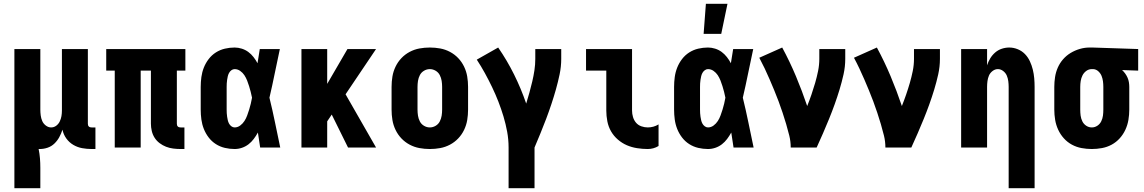

<svg xmlns="http://www.w3.org/2000/svg" viewBox="-20 -779 6040 1014"><path d="M56 215V-520H193V-200Q193 -185 195 -169.5Q197 -154 203 -140Q209 -126 222 -116Q235 -106 250 -106Q265 -106 277 -115Q289 -124 295.5 -137.5Q302 -151 304.5 -165.5Q307 -180 307 -195V-520H444V-126Q444 -122 445 -118Q446 -114 449 -111Q452 -108 456 -107Q460 -106 464 -106H484V8H464Q439 8 414 3.5Q389 -1 367 -14Q345 -27 330 -48Q315 -69 310 -94Q303 -73 293 -54.5Q283 -36 267.5 -21Q252 -6 231.5 1Q211 8 190 8H184Q189 32 191 57Q193 82 193 107V215Z M954 8H934Q914 8 894.5 5.5Q875 3 857 -4Q839 -11 823 -23Q807 -35 796.5 -51.5Q786 -68 781.5 -87.5Q777 -107 777 -126V-406H723V0H586V-406H541V-520H959V-406H914V-126Q914 -122 915 -118Q916 -114 919 -111Q922 -108 926 -107Q930 -106 934 -106H954Z M1219 8Q1193 8 1167.5 2Q1142 -4 1120 -18Q1098 -32 1082 -53Q1066 -74 1056.5 -98Q1047 -122 1043.5 -148Q1040 -174 1040 -200V-320Q1040 -346 1043.5 -372Q1047 -398 1056.5 -422Q1066 -446 1082 -467Q1098 -488 1120 -502Q1142 -516 1167.5 -522Q1193 -528 1219 -528Q1238 -528 1257 -522Q1276 -516 1291.5 -504.5Q1307 -493 1319 -477.5Q1331 -462 1340 -445Q1343 -464 1346 -482.5Q1349 -501 1352 -520H1458Q1444 -456 1431 -391.5Q1418 -327 1403 -263Q1419 -198 1432.5 -132Q1446 -66 1460 0H1354Q1351 -20 1348 -39.5Q1345 -59 1342 -79Q1332 -61 1320 -45Q1308 -29 1292.5 -17Q1277 -5 1258 1.5Q1239 8 1219 8ZM1219 -106Q1235 -106 1248.5 -116Q1262 -126 1271 -140Q1280 -154 1285.5 -169.5Q1291 -185 1296 -200.5Q1301 -216 1304.5 -231.5Q1308 -247 1311 -263Q1308 -279 1304 -294Q1300 -309 1295.5 -324Q1291 -339 1285 -354Q1279 -369 1270.5 -382Q1262 -395 1248.5 -404.5Q1235 -414 1219 -414Q1210 -414 1202 -408Q1194 -402 1189.5 -393.5Q1185 -385 1183 -376Q1181 -367 1179.5 -357.5Q1178 -348 1177.5 -338.5Q1177 -329 1177 -320V-200Q1177 -191 1177.5 -181.5Q1178 -172 1179.5 -162.5Q1181 -153 1183 -144Q1185 -135 1189.5 -126.5Q1194 -118 1202 -112Q1210 -106 1219 -106Z M1572 0V-520H1708V-336L1815 -520H1966L1805 -281L1966 0H1818L1732 -174L1708 -138V0Z M2250 8Q2222 8 2195 3Q2168 -2 2143.5 -15Q2119 -28 2100 -48Q2081 -68 2069 -93Q2057 -118 2052.5 -145Q2048 -172 2048 -200V-320Q2048 -348 2052.5 -375Q2057 -402 2069 -427Q2081 -452 2100 -472Q2119 -492 2143.5 -505Q2168 -518 2195 -523Q2222 -528 2250 -528Q2278 -528 2305 -523Q2332 -518 2356.5 -505Q2381 -492 2400 -472Q2419 -452 2431 -427Q2443 -402 2447.5 -375Q2452 -348 2452 -320V-200Q2452 -172 2447.5 -145Q2443 -118 2431 -93Q2419 -68 2400 -48Q2381 -28 2356.5 -15Q2332 -2 2305 3Q2278 8 2250 8ZM2250 -106Q2266 -106 2280.5 -114.5Q2295 -123 2302.5 -137.5Q2310 -152 2312.5 -168Q2315 -184 2315 -200V-320Q2315 -336 2312.5 -352Q2310 -368 2302.5 -382.5Q2295 -397 2280.5 -405.5Q2266 -414 2250 -414Q2234 -414 2219.5 -405.5Q2205 -397 2197.5 -382.5Q2190 -368 2187.5 -352Q2185 -336 2185 -320V-200Q2185 -184 2187.5 -168Q2190 -152 2197.5 -137.5Q2205 -123 2219.5 -114.5Q2234 -106 2250 -106Z M2803 215H2666V0Q2666 -42 2658.5 -83Q2651 -124 2639 -164Q2627 -204 2612 -242.5Q2597 -281 2579 -318.5Q2561 -356 2541 -392.5Q2521 -429 2498 -464L2611 -528Q2658 -460 2695 -385.5Q2732 -311 2759 -232Q2768 -261 2776 -290Q2784 -319 2791 -348.5Q2798 -378 2802.5 -408Q2807 -438 2807 -468V-520H2944V-468Q2944 -427 2935.5 -386.5Q2927 -346 2916 -307Q2905 -268 2892 -229Q2879 -190 2864.5 -151.5Q2850 -113 2834.5 -75.5Q2819 -38 2803 0Z M3401 8Q3373 8 3344.5 3.5Q3316 -1 3290.5 -12Q3265 -23 3243 -42Q3221 -61 3207 -85.5Q3193 -110 3187.5 -138.5Q3182 -167 3182 -195V-406H3075V-520H3318V-195Q3318 -178 3323 -161Q3328 -144 3339 -131Q3350 -118 3367 -112Q3384 -106 3401 -106Q3416 -106 3430.5 -110Q3445 -114 3458 -122V-8Q3445 0 3430.5 4Q3416 8 3401 8Z M3719 8Q3693 8 3667.5 2Q3642 -4 3620 -18Q3598 -32 3582 -53Q3566 -74 3556.5 -98Q3547 -122 3543.5 -148Q3540 -174 3540 -200V-320Q3540 -346 3543.5 -372Q3547 -398 3556.5 -422Q3566 -446 3582 -467Q3598 -488 3620 -502Q3642 -516 3667.5 -522Q3693 -528 3719 -528Q3738 -528 3757 -522Q3776 -516 3791.5 -504.5Q3807 -493 3819 -477.5Q3831 -462 3840 -445Q3843 -464 3846 -482.5Q3849 -501 3852 -520H3958Q3944 -456 3931 -391.5Q3918 -327 3903 -263Q3919 -198 3932.5 -132Q3946 -66 3960 0H3854Q3851 -20 3848 -39.5Q3845 -59 3842 -79Q3832 -61 3820 -45Q3808 -29 3792.5 -17Q3777 -5 3758 1.5Q3739 8 3719 8ZM3719 -106Q3735 -106 3748.5 -116Q3762 -126 3771 -140Q3780 -154 3785.5 -169.5Q3791 -185 3796 -200.5Q3801 -216 3804.5 -231.5Q3808 -247 3811 -263Q3808 -279 3804 -294Q3800 -309 3795.5 -324Q3791 -339 3785 -354Q3779 -369 3770.5 -382Q3762 -395 3748.5 -404.5Q3735 -414 3719 -414Q3710 -414 3702 -408Q3694 -402 3689.5 -393.5Q3685 -385 3683 -376Q3681 -367 3679.5 -357.5Q3678 -348 3677.5 -338.5Q3677 -329 3677 -320V-200Q3677 -191 3677.5 -181.5Q3678 -172 3679.5 -162.5Q3681 -153 3683 -144Q3685 -135 3689.5 -126.5Q3694 -118 3702 -112Q3710 -106 3719 -106ZM3696 -600 3708 -759H3822L3789 -600Z M4156 0Q4156 -32 4148.5 -62.5Q4141 -93 4132 -123.5Q4123 -154 4113 -184Q4103 -214 4092 -243.5Q4081 -273 4069 -302Q4057 -331 4044.5 -360Q4032 -389 4018.5 -417.5Q4005 -446 3990 -474L4111 -528Q4151 -454 4183.5 -376.5Q4216 -299 4243 -219Q4255 -249 4265.5 -279.5Q4276 -310 4285 -341Q4294 -372 4300.5 -404Q4307 -436 4307 -468V-520H4444V-468Q4444 -427 4435 -386.5Q4426 -346 4414 -306.5Q4402 -267 4388 -228Q4374 -189 4358.5 -151Q4343 -113 4326.5 -75Q4310 -37 4293 0Z M4656 0Q4656 -32 4648.5 -62.5Q4641 -93 4632 -123.5Q4623 -154 4613 -184Q4603 -214 4592 -243.5Q4581 -273 4569 -302Q4557 -331 4544.5 -360Q4532 -389 4518.5 -417.5Q4505 -446 4490 -474L4611 -528Q4651 -454 4683.5 -376.5Q4716 -299 4743 -219Q4755 -249 4765.5 -279.5Q4776 -310 4785 -341Q4794 -372 4800.5 -404Q4807 -436 4807 -468V-520H4944V-468Q4944 -427 4935 -386.5Q4926 -346 4914 -306.5Q4902 -267 4888 -228Q4874 -189 4858.5 -151Q4843 -113 4826.5 -75Q4810 -37 4793 0Z M5444 215H5307V-320Q5307 -335 5305 -350.5Q5303 -366 5297 -380Q5291 -394 5278 -404Q5265 -414 5250 -414Q5235 -414 5222 -404Q5209 -394 5203 -380Q5197 -366 5195 -350.5Q5193 -335 5193 -320V0H5056V-520H5193V-434Q5199 -453 5209.5 -470.5Q5220 -488 5235.5 -501.5Q5251 -515 5270.5 -521.5Q5290 -528 5310 -528Q5333 -528 5355 -519Q5377 -510 5393 -493.5Q5409 -477 5419 -455.5Q5429 -434 5434.5 -411.5Q5440 -389 5442 -366Q5444 -343 5444 -320Z M5746 8Q5719 8 5692 3Q5665 -2 5641 -15Q5617 -28 5598.5 -48.5Q5580 -69 5568.5 -94Q5557 -119 5552.5 -146Q5548 -173 5548 -200V-320Q5548 -346 5552 -372Q5556 -398 5566.5 -422Q5577 -446 5594.5 -466Q5612 -486 5634.5 -499.5Q5657 -513 5682.5 -520.5Q5708 -528 5734 -528H5750L5991 -520V-406L5906 -409Q5915 -401 5922.5 -390.5Q5930 -380 5935 -368.5Q5940 -357 5942 -344.5Q5944 -332 5944 -320V-200Q5944 -173 5939.5 -146Q5935 -119 5923.5 -94Q5912 -69 5893.5 -48.5Q5875 -28 5851 -15Q5827 -2 5800 3Q5773 8 5746 8ZM5746 -106Q5762 -106 5775.5 -115Q5789 -124 5796 -138.5Q5803 -153 5805 -168.5Q5807 -184 5807 -200V-320Q5807 -335 5805 -350Q5803 -365 5797.5 -378.5Q5792 -392 5780.5 -402.5Q5769 -413 5754 -414H5746Q5730 -414 5717 -404.5Q5704 -395 5697 -381Q5690 -367 5687.5 -351.5Q5685 -336 5685 -320V-200Q5685 -184 5687 -168.5Q5689 -153 5696 -138.5Q5703 -124 5716.5 -115Q5730 -106 5746 -106Z"/></svg>

Font: Iosevka Heavy
Style: Regular
Weight: 900
Monospace: yes
Designer: Belleve Invis
Foundry: Belleve Invis
Version: Version 32.5.0; ttfautohint (v1.8.4)